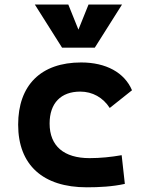

<svg xmlns="http://www.w3.org/2000/svg" viewBox="-20 -796 626 826"><path d="M353.5 9.8C406.7 9.8 464.4 6.8 517.1 -4.9L503.4 -128.4C459 -120.6 412.1 -115.7 365.2 -115.7C255.4 -115.7 193.4 -167.5 193.4 -264.6C193.4 -352.5 242.2 -401.9 325.2 -401.9C377.9 -401.9 423.3 -376.5 452.1 -331.5L547.9 -407.7C515.6 -483.9 436 -527.3 329.1 -527.3C155.3 -527.3 58.1 -428.7 58.1 -259.8C58.1 -85.9 165 9.8 353.5 9.8ZM247.1 -590.8H387.7L504.9 -776.4H360.8L317.4 -668.5L273.9 -776.4H129.9Z"/></svg>

Font: CaskaydiaCove Nerd Font
Style: Bold
Weight: 700
Designer: Aaron Bell
Foundry: Saja Typeworks
Version: Version 2111.1;Nerd Fonts 2.3.0